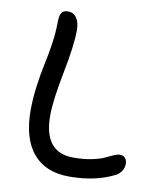

<svg xmlns="http://www.w3.org/2000/svg" viewBox="-81 -748 715 850"><g transform="rotate(10 276.0 -322.5)"><path d="M287.1 37.1Q180.7 37.1 124.8 -29.5Q68.8 -96.2 68.8 -223.1Q68.8 -275.4 76.7 -333.3Q84.5 -391.1 94 -433.6Q103.5 -476.1 111.3 -528.8Q119.1 -581.5 119.1 -624Q119.1 -654.3 126.7 -668.2Q134.3 -682.1 155.8 -682.1Q181.6 -682.1 195.3 -661.9Q209 -641.6 209 -606Q209 -539.1 183.6 -410.9Q158.2 -282.7 158.2 -213.9Q158.2 -48.8 291 -48.8Q336.4 -48.8 373.3 -56.4Q410.2 -64 428.5 -73Q446.8 -82 464.4 -89.6Q481.9 -97.2 493.2 -97.2Q507.8 -97.2 516.4 -87.4Q524.9 -77.6 524.9 -62Q524.9 -27.8 493.2 -7.8Q407.2 37.1 287.1 37.1Z"/></g></svg>

Font: Shantell Sans Bouncy
Style: Regular
Weight: 400
Designer: Stephen Nixon, Anya Danilova, Shantell Martin
Foundry: Arrow Type
Version: Version 1.006;[9816181b4]